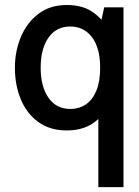

<svg xmlns="http://www.w3.org/2000/svg" viewBox="-20 -524 568 786"><path d="M382.5 242V-95L413 -76Q388.5 -34 348.5 -12Q308.5 10 253.5 10Q184 10 136.5 -24.8Q89 -59.5 65 -117.8Q41 -176 41 -246.5Q41 -315 65.8 -373.5Q90.5 -432 138 -467.8Q185.5 -503.5 253 -503.5Q313 -503.5 351.8 -479.5Q390.5 -455.5 419 -413.5L385 -394.5L406.5 -494H485.5V242ZM267.5 -78Q304.5 -78 332 -97Q359.5 -116 374.8 -153.5Q390 -191 390 -246.5Q390 -328 356.5 -371.8Q323 -415.5 267.5 -415.5Q210.5 -415.5 178.5 -370Q146.5 -324.5 146.5 -246.5Q146.5 -169.5 178.5 -123.8Q210.5 -78 267.5 -78Z"/></svg>

Font: Cabin SemiCondensedMedium
Style: Regular
Weight: 500
Width: 4
Designer: Pablo Impallari
Foundry: Pablo Impallari. http://www.impallari.com Igino Marini. http://www.ikern.com
Version: Version 3.001